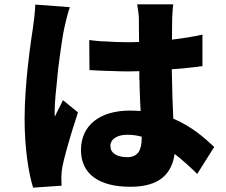

<svg xmlns="http://www.w3.org/2000/svg" viewBox="-20 -808 1040 882"><path d="M782 -101C816 -75 849 -45 886 -9L964 -133C919 -175 861 -227 776 -263C773 -322 771 -398 769 -490C808 -492 843 -496 877 -500L887 -501L896 -503C898 -503 899 -503 901 -503L910 -504V-649C865 -639 821 -632 770 -626C771 -668 770 -705 771 -724C772 -746 773 -769 776 -788H610C614 -767 618 -737 618 -722C618 -704 618 -662 619 -615C603 -615 589 -614 574 -614H564C527 -614 493 -616 459 -618H449C429 -620 410 -621 390 -624L391 -486C422 -484 451 -483 480 -482H490C513 -481 536 -480 560 -480H574C589 -480 604 -481 620 -481C620 -469 620 -457 620 -445L621 -435C621 -433 621 -431 621 -430V-419C622 -376 624 -334 626 -298C610 -299 594 -300 577 -300C437 -300 352 -231 352 -119C352 -6 438 50 579 50C710 50 769 -7 782 -101ZM263 45C262 29 262 13 262 2C262 -9 264 -30 267 -44C276 -88 295 -154 316 -223L320 -234C321 -239 323 -244 325 -250L328 -260C332 -271 335 -281 338 -292L269 -348C256 -318 244 -300 232 -272C231 -276 231 -291 231 -294C231 -333 237 -395 244 -459L245 -472C245 -474 246 -476 246 -478L247 -490C257 -572 269 -651 275 -678C279 -696 292 -753 301 -775L142 -787C141 -750 135 -708 131 -678C123 -626 107 -518 99 -405L98 -393C95 -349 93 -305 93 -263C93 -127 111 -14 132 54L263 45ZM487 -137C487 -169 518 -189 565 -189C588 -189 609 -186 631 -180V-174C631 -119 614 -86 565 -86C526 -86 494 -99 488 -127V-136L487 -137Z"/></svg>

Font: Glow Sans SC Normal ExtraBold
Style: Regular
Weight: 800
Designer: Ryoko NISHIZUKA (kana, bopomofo & ideographs); Paul D. Hunt (Latin, Greek & Cyrillic); Sandoll Communications, Soo-young
Version: Version 0.93